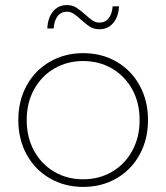

<svg xmlns="http://www.w3.org/2000/svg" viewBox="-20 -732 654 755"><path d="M52 -260Q52 -336 85 -396Q118 -456 176.5 -489.5Q235 -523 307 -523Q380 -523 438 -489.5Q496 -456 529 -396Q562 -336 562 -260Q562 -184 529 -124Q496 -64 438 -30.5Q380 3 307 3Q235 3 176.5 -30.5Q118 -64 85 -124Q52 -184 52 -260ZM529 -260Q529 -328 500 -380.5Q471 -433 420.5 -462.5Q370 -492 307 -492Q244 -492 193.5 -462.5Q143 -433 114 -380.5Q85 -328 85 -260Q85 -192 114 -139Q143 -86 193.5 -56.5Q244 -27 307 -27Q370 -27 420.5 -56.5Q471 -86 500 -139Q529 -192 529 -260ZM298 -655Q282 -670 269.5 -678Q257 -686 244 -686Q220 -686 206.5 -668.5Q193 -651 191 -620H166Q168 -662 188.5 -687Q209 -712 243 -712Q264 -712 279.5 -702.5Q295 -693 316 -674Q332 -659 344.5 -651Q357 -643 370 -643Q394 -643 407.5 -660.5Q421 -678 423 -707H448Q446 -667 425.5 -642Q405 -617 371 -617Q350 -617 334.5 -626.5Q319 -636 298 -655Z"/></svg>

Font: Montserrat Alternates ExLight
Style: Regular
Weight: 275
Designer: Julieta Ulanovsky
Foundry: Julieta Ulanovsky
Version: Version 7.200